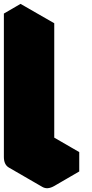

<svg xmlns="http://www.w3.org/2000/svg" viewBox="-63 -920 473 991"><path d="M217 -60 346 -135V-35L217 40Q182 60 156 45Q130 30 130 -10V-750L217 -800ZM217 -800 130 -750 -43 -850 43 -900ZM346 -135 217 -60 43 -160 173 -235ZM130 -750V-10Q130 30 156 45L-17 -55Q-43 -70 -43 -110V-850Z"/></svg>

Font: Nabla Normal
Style: Regular
Weight: 400
Designer: Arthur Reinders Folmer
Version: Version 1.000